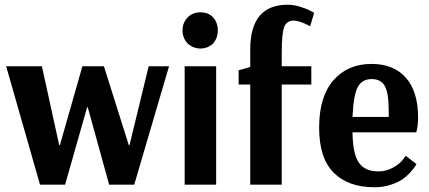

<svg xmlns="http://www.w3.org/2000/svg" viewBox="-20 -780 1813 811"><path d="M149 0 6 -500H157L230 -167H233L328 -500H419L524 -167H527L608 -500H694L547 0H441L351 -326V-327H348L255 0Z M827 -575Q797 -575 774 -595Q751 -618 751 -652Q751 -685 774 -708Q795 -728 827 -728Q858 -728 878 -709Q900 -686 900 -652Q900 -617 878 -594Q856 -575 827 -575ZM760 0V-500H893V0Z M1037 0V-423H988V-483L1037 -497V-571Q1037 -760 1195 -760Q1220 -760 1248 -751.5Q1276 -743 1291 -734L1307 -726L1290 -669Q1247 -693 1219 -693Q1192 -693 1181 -667Q1170 -641 1170 -556V-500H1295V-423H1170V0Z M1562 11Q1451 11 1389.5 -50.5Q1328 -112 1328 -241Q1328 -371 1388 -440.5Q1448 -510 1550 -510Q1643 -510 1694.5 -451.5Q1746 -393 1746 -284Q1746 -266 1744 -250.5Q1742 -235 1740 -228L1738 -221H1469Q1470 -131 1495.5 -93.5Q1521 -56 1578 -56Q1612 -56 1641 -72.5Q1670 -89 1682 -106L1694 -122L1739 -87Q1737 -83 1733 -76.5Q1729 -70 1714 -53Q1699 -36 1680.5 -23Q1662 -10 1630 0.5Q1598 11 1562 11ZM1469 -286H1622V-309Q1622 -385 1606 -415.5Q1590 -446 1550 -446Q1509 -446 1491 -412Q1473 -378 1469 -286Z"/></svg>

Font: Arsenal
Style: Bold
Weight: 700
Designer: Andrij Shevchenko
Foundry: Stairsfor
Version: Version 2.001;PS 002.001;hotconv 1.0.88;makeotf.lib2.5.64775